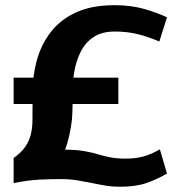

<svg xmlns="http://www.w3.org/2000/svg" viewBox="-20 -695 662 729"><path d="M255.3 -332Q256.3 -324 255.8 -306Q255.3 -288 254.8 -269.5Q254.3 -251 253.3 -242Q250.3 -213 242.8 -180Q235.3 -147 224.3 -119Q213.3 -91 199.3 -75Q199.3 -75 196.8 -83Q194.3 -91 194.7 -100.8Q195 -110.7 203.2 -118.7Q211.3 -126.7 232.7 -126.7Q266.7 -126.7 299.7 -121.2Q332.7 -115.7 357.7 -107.7Q376.7 -101.7 401 -97.2Q425.3 -92.7 456.3 -92.7Q494.3 -92.7 524.2 -100.8Q554 -109 587 -128L614 -36Q576 -14 535.7 0Q495.3 14 436.3 14Q408.3 14 385.8 10.5Q363.3 7 339.3 2Q309.3 -4 278.5 -9.5Q247.7 -15 209.3 -15Q172 -15 130 -13Q88 -11 31.7 0V-95Q59.3 -114.3 75 -136.5Q90.7 -158.7 97 -184.3Q103.3 -210 103.3 -241Q103.3 -251 103.3 -269Q103.3 -287 103.8 -305.5Q104.3 -324 103.3 -332ZM415.3 -575.3Q367.3 -575.3 336 -554.8Q304.7 -534.3 286.8 -499.3Q269 -464.3 261.8 -421.3Q254.7 -378.3 254.7 -333.3H102.7Q102.7 -401.3 119 -462.8Q135.3 -524.3 172 -572.3Q208.7 -620.3 268.5 -647.8Q328.3 -675.3 415.3 -675.3Q477.7 -675.3 527.3 -661Q577 -646.7 614 -629.3L585 -537.3Q542.3 -555.7 502.5 -565.5Q462.7 -575.3 415.3 -575.3ZM31.7 -400H429.3V-300H31.7Z"/></svg>

Font: Epunda Slab Light
Style: Regular
Weight: 300
Designer: Simon Atzbach
Foundry: typofactur
Version: Version 1.102